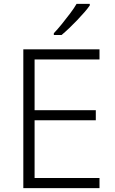

<svg xmlns="http://www.w3.org/2000/svg" viewBox="-20 -968 593 988"><path d="M492 0H100V-714H492V-662H158V-401H473V-349H158V-52H492ZM442 -940Q431 -924 414 -904.5Q397 -885 377 -864Q357 -843 336.5 -823.5Q316 -804 297 -788H257V-797Q276 -817 298 -844Q320 -871 341 -899Q362 -927 374 -948H442Z"/></svg>

Font: Noto Sans Devanagari Light
Style: Regular
Weight: 300
Version: Version 2.003